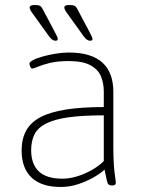

<svg xmlns="http://www.w3.org/2000/svg" viewBox="-20 -738 585 764"><path d="M222 6Q145 6 105.5 -31.5Q66 -69 66 -139Q66 -185 84 -218Q102 -251 140.5 -271.5Q179 -292 241.5 -302Q304 -312 393 -312V-374Q393 -406 382 -433.5Q371 -461 340.5 -478Q310 -495 253 -495Q209 -495 178.5 -487.5Q148 -480 130.5 -472.5Q113 -465 108 -465Q106 -465 104 -467Q102 -469 100.5 -472.5Q99 -476 98 -479.5Q97 -483 97 -485Q97 -491 112 -499Q127 -507 151 -513.5Q175 -520 202 -524.5Q229 -529 254 -529Q300 -529 333.5 -518.5Q367 -508 388.5 -488Q410 -468 420.5 -439Q431 -410 431 -373V-150Q431 -106 433.5 -76.5Q436 -47 438.5 -31.5Q441 -16 441 -12Q441 -9 440 -6.5Q439 -4 437 -2.5Q435 -1 432 -0.5Q429 0 425 0Q417 0 412.5 -3.5Q408 -7 405 -20.5Q402 -34 396 -63Q380 -48 352 -32Q324 -16 290.5 -5Q257 6 222 6ZM228 -27Q256 -27 286 -36Q316 -45 344.5 -61Q373 -77 393 -97V-279Q307 -279 251 -271Q195 -263 162.5 -246Q130 -229 117 -203Q104 -177 104 -140Q104 -85 134.5 -56Q165 -27 228 -27ZM339 -576Q335 -576 331 -577.5Q327 -579 322.5 -583Q318 -587 312 -595L266 -659Q253 -677 244.5 -689Q236 -701 236 -708Q236 -713 240.5 -715.5Q245 -718 255 -718Q267 -718 273 -716.5Q279 -715 283 -709.5Q287 -704 293 -692L335 -613Q342 -600 345 -593Q348 -586 348 -583Q348 -579 345.5 -577.5Q343 -576 339 -576ZM201 -576Q197 -576 193 -577.5Q189 -579 184.5 -583Q180 -587 174 -595L128 -659Q115 -677 106.5 -689Q98 -701 98 -708Q98 -713 102.5 -715.5Q107 -718 117 -718Q129 -718 135 -716.5Q141 -715 145 -709.5Q149 -704 155 -692L197 -613Q204 -600 207 -593Q210 -586 210 -583Q210 -579 207.5 -577.5Q205 -576 201 -576Z"/></svg>

Font: Asap Thin
Style: Regular
Weight: 250
Designer: Pablo Cosgaya
Foundry: Omnibus-Type
Version: Version 3.001